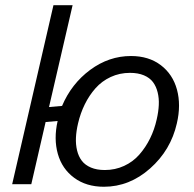

<svg xmlns="http://www.w3.org/2000/svg" viewBox="-20 -710 748 740"><path d="M380.4 9.8Q312.5 9.8 265.9 -24.7Q219.2 -59.1 202.9 -116.9Q186.5 -174.8 202.1 -243.7L155.8 -239.7L100.6 0H26.9L186 -689.9H259.8L168.9 -297.4L219.2 -301.8Q255.4 -387.2 327.6 -440.7Q399.9 -494.1 484.9 -494.1Q553.2 -494.1 599.6 -459Q646 -423.8 662.1 -364.5Q678.2 -305.2 661.6 -234.4Q638.2 -131.3 558.6 -60.8Q479 9.8 380.4 9.8ZM383.8 -54.7Q423.8 -54.7 458.3 -70.6Q492.7 -86.4 517.1 -114.3Q541.5 -142.1 558.3 -176.3Q575.2 -210.4 584 -250Q590.8 -279.3 592 -305.2Q593.3 -331.1 587.6 -354Q582 -377 569.6 -393.6Q557.1 -410.2 534.7 -419.7Q512.2 -429.2 481 -429.2Q440.9 -429.2 406.7 -413.3Q372.6 -397.5 348.1 -369.9Q323.7 -342.3 306.9 -308.1Q290 -273.9 280.8 -234.4Q273.9 -205.1 272.7 -179.2Q271.5 -153.3 277.1 -130.1Q282.7 -106.9 295.4 -90.3Q308.1 -73.7 330.6 -64.2Q353 -54.7 383.8 -54.7Z"/></svg>

Font: HK Grotesk Italic
Style: Regular
Weight: 400
Italic angle: -13°
Designer: Alfredo Marco Pradil and Stefan Peev
Foundry: Hanken Design Co.
Version: Version 1.000;PS 001.000;hotconv 1.0.88;makeotf.lib2.5.64775